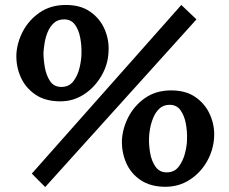

<svg xmlns="http://www.w3.org/2000/svg" viewBox="-20 -736 921 773"><path d="M223 -328Q162 -328 122 -355.5Q82 -383 63 -426.5Q44 -470 46 -519Q49 -566 72.5 -610.5Q96 -655 139 -685Q182 -715 241 -716Q303 -717 343 -689Q383 -661 401.5 -617.5Q420 -574 417 -528Q415 -476 388 -430Q361 -384 318 -356Q275 -328 223 -328ZM162 17 108 -37 710 -716 771 -658ZM227 -386Q258 -386 275.5 -409Q293 -432 300.5 -464Q308 -496 308 -521Q309 -552 303 -584Q297 -616 281.5 -637Q266 -658 238 -658Q213 -658 197 -643.5Q181 -629 172 -607Q163 -585 159.5 -562.5Q156 -540 155 -524Q155 -497 160.5 -465Q166 -433 181.5 -409.5Q197 -386 227 -386ZM646 16Q586 16 546 -11Q506 -38 487.5 -81.5Q469 -125 471 -174Q474 -221 497.5 -266Q521 -311 563.5 -341Q606 -371 665 -372Q727 -373 767 -345Q807 -317 826 -273Q845 -229 842 -183Q839 -131 813 -85.5Q787 -40 743.5 -12Q700 16 646 16ZM651 -42Q682 -42 699.5 -65Q717 -88 725 -119.5Q733 -151 733 -177Q734 -208 728 -239.5Q722 -271 706.5 -292.5Q691 -314 663 -314Q638 -314 622 -299Q606 -284 597 -262Q588 -240 584 -217.5Q580 -195 580 -180Q579 -152 584.5 -120Q590 -88 606 -65Q622 -42 651 -42Z"/></svg>

Font: Lora SemiBold
Style: Italic
Weight: 600
Italic angle: -3°
Designer: Olga Karpushina, Alexei Vanyashin (Cyrillic)
Foundry: Cyreal
Version: Version 3.011; ttfautohint (v1.8.4.7-5d5b)